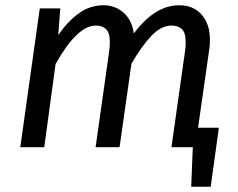

<svg xmlns="http://www.w3.org/2000/svg" viewBox="-20 -559 903 729"><path d="M811 -74 780 150H706L712 0H631L683 -368Q685 -380 685 -399Q685 -435 670.5 -448.5Q656 -462 631 -462Q592 -462 554.5 -422.5Q517 -383 479 -317L434 0H343L395 -368Q397 -380 397 -399Q397 -435 382.5 -448.5Q368 -462 344 -462Q273 -462 191 -316L148 0H57L131 -527H209L201 -426Q240 -481 281.5 -510Q323 -539 373 -539Q417 -539 449 -511Q481 -483 488 -432Q528 -485 570.5 -512Q613 -539 661 -539Q714 -539 745.5 -503.5Q777 -468 777 -408Q777 -386 775 -375L732 -74Z"/></svg>

Font: Fira Sans
Style: Italic
Weight: 400
Italic angle: -8°
Designer: bBox Type GmbH & Carrois Corporate GbR & Edenspiekermann AG
Foundry: bBox Type GmbH & Carrois Corporate GbR & Edenspiekermann AG
Version: Version 4.301